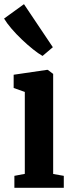

<svg xmlns="http://www.w3.org/2000/svg" viewBox="-38 -901 351 921"><path d="M31 0V-57.5L81 -67V-460L27.5 -479V-542.5L188 -566H191L217 -546.5V-66.5L268 -57.5V0ZM165.5 -633Q146 -644 119.8 -665Q93.5 -686 66.5 -711.8Q39.5 -737.5 17 -763.8Q-5.5 -790 -18.5 -812L77 -881L215.5 -674.5L166.5 -633Z"/></svg>

Font: Merriweather 24pt SemiCondensed
Style: Bold
Weight: 700
Width: 4
Designer: Eben Sorkin
Foundry: Eben Sorkin
Version: Version 2.100